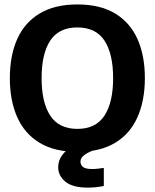

<svg xmlns="http://www.w3.org/2000/svg" viewBox="-20 -682 707 877"><path d="M333.3 11.7Q230 11.7 161.2 -29.6Q92.5 -70.8 58.8 -146.7Q25 -222.5 25 -325Q25 -428.3 58.8 -503.8Q92.5 -579.2 161.2 -620.4Q230 -661.7 333.3 -661.7Q437.5 -661.7 505.8 -620.4Q574.2 -579.2 607.9 -503.8Q641.7 -428.3 641.7 -325Q641.7 -222.5 607.9 -146.7Q574.2 -70.8 505.8 -29.6Q437.5 11.7 333.3 11.7ZM333.3 -93.3Q417.5 -93.3 457.1 -153.8Q496.7 -214.2 496.7 -325Q496.7 -436.7 457.1 -496.7Q417.5 -556.7 333.3 -556.7Q249.2 -556.7 209.6 -496.7Q170 -436.7 170 -325Q170 -214.2 209.6 -153.8Q249.2 -93.3 333.3 -93.3ZM380.8 175Q311.7 175 278.8 147.9Q245.8 120.8 245.8 81.7Q245.8 50.8 265 25.4Q284.2 0 317.5 -19.2L422.5 -5V0Q389.2 9.2 368.3 23.8Q347.5 38.3 347.5 55.8Q347.5 70.8 358.8 80.4Q370 90 400.8 90Q414.2 90 428.8 88.3Q443.3 86.7 454.2 85V167.5Q438.3 170.8 419.6 172.9Q400.8 175 380.8 175Z"/></svg>

Font: Familjen Grotesk Variable
Style: Regular
Weight: 400
Designer: Anders Wikstroem, Jonas Baeckman, Matilda Gysing, Kristian Moeller
Foundry: Familjen STHLM AB
Version: Version 2.000